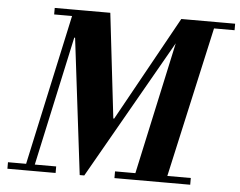

<svg xmlns="http://www.w3.org/2000/svg" viewBox="-53 -818 1100 881"><g transform="rotate(5 497.5 -377.0)"><path d="M366 0 480 -272 747 -754H796ZM12 0V-30H234V0ZM89 0 253 -754H293L129 0ZM505 0V-31H854V0ZM345 0 269 -626H265L282 -754H420L476 -272H480L366 0ZM164 -724V-754H420V-724ZM592 0 756 -754H907L739 0ZM786 -724V-754H995V-724Z"/></g></svg>

Font: Libre Bodoni
Style: Bold Italic
Weight: 700
Italic angle: -13°
Version: Version 2.005;gftools[0.9.23]